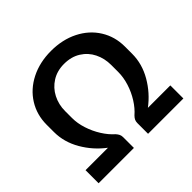

<svg xmlns="http://www.w3.org/2000/svg" viewBox="-178 -923 1111 1111"><g transform="rotate(-45 377.5 -368.0)"><path d="M724.6 -106.9V0H435.5V-87.4Q435.5 -100.6 440.2 -110.6Q444.8 -120.6 455.1 -130.9Q486.3 -157.7 511.7 -198Q537.1 -238.3 551.8 -284.7Q566.4 -331.1 566.4 -375V-432.6Q566.4 -486.3 544.2 -531.2Q522 -576.2 479.2 -603Q436.5 -629.9 377.4 -629.9Q320.8 -629.9 278.1 -603Q235.4 -576.2 212.2 -531Q189 -485.8 189 -432.6V-375Q189 -332 203.9 -285.9Q218.8 -239.7 244.4 -199Q270 -158.2 300.8 -131.3Q310.5 -120.6 315.2 -110.6Q319.8 -100.6 319.8 -87.9V0H30.8V-106.9H214.4Q145 -159.2 101.3 -234.6Q57.6 -310.1 57.6 -392.1V-451.7Q57.6 -532.7 98.1 -597.7Q138.7 -662.6 211.7 -699.5Q284.7 -736.3 377.4 -736.3Q470.7 -736.3 543.7 -699.5Q616.7 -662.6 657.2 -597.7Q697.8 -532.7 697.8 -451.7V-392.1Q697.8 -310.1 654.1 -234.6Q610.4 -159.2 541 -106.9Z"/></g></svg>

Font: Lycee Sans SemiBold
Style: Regular
Weight: 600
Designer: Justin Alvin
Foundry: Alkove Design
Version: Version 1.030